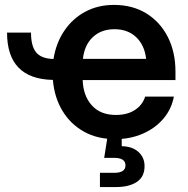

<svg xmlns="http://www.w3.org/2000/svg" viewBox="-20 -547 753 771"><path d="M442.9 11.7Q370.6 11.7 316.7 -18.6Q262.7 -48.8 230.5 -102.5Q198.2 -156.2 192.4 -226.1Q8.3 -230 8.3 -416H104.5Q104.5 -362.3 125 -336.9Q145.5 -311.5 194.8 -310.1Q205.1 -374.5 238.3 -423.6Q271.5 -472.7 322.5 -500Q373.5 -527.3 437.5 -527.3Q512.2 -527.3 567.6 -493.2Q623 -459 653.8 -398.7Q684.6 -338.4 684.6 -259.3V-225.6H312Q314 -162.6 348.6 -124Q383.3 -85.4 445.3 -85.4Q491.7 -85.4 522.2 -105.7Q552.7 -126 563 -159.2H678.2Q668.9 -108.9 636 -70.3Q603 -31.7 553 -10Q502.9 11.7 442.9 11.7ZM313 -310.5H566.9Q560.5 -365.7 526.9 -397.7Q493.2 -429.7 439.5 -429.7Q386.2 -429.7 352.5 -397.7Q318.8 -365.7 313 -310.5ZM381.3 204.1V147H438.5Q483.9 147 483.9 117.2Q483.9 86.9 438.5 86.9H398.4L415.5 -22H468.8V40Q511.7 41 536.1 63.2Q560.5 85.4 560.5 120.1Q560.5 162.6 529.8 183.3Q499 204.1 445.8 204.1Z"/></svg>

Font: Inter Display SemiBold
Style: Regular
Weight: 600
Designer: Rasmus Andersson
Foundry: rsms
Version: Version 4.001;git-9221beed3